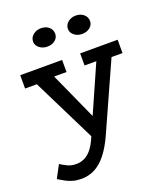

<svg xmlns="http://www.w3.org/2000/svg" viewBox="-165 -802 984 1150"><g transform="rotate(-20 327.0 -227.5)"><path d="M155 238Q125 238 101.5 231.5Q78 225 56.5 213.5Q35 202 14 189L57 108Q76 121 100.5 132.5Q125 144 155 144Q183 144 207.5 132.5Q232 121 252.5 96Q273 71 291 30L296 18L96 -386H21V-471H288V-394H209L345 -93L478 -394H403V-471H642V-386H572L377 48Q348 111 315 153Q282 195 242.5 216.5Q203 238 155 238ZM454 -576Q426 -576 405 -592.5Q384 -609 384 -633Q384 -659 405 -676Q426 -693 454 -693Q485 -693 505 -676Q525 -659 525 -633Q525 -609 505 -592.5Q485 -576 454 -576ZM233 -576Q204 -576 183 -592.5Q162 -609 162 -633Q162 -659 183 -676Q204 -693 233 -693Q264 -693 283.5 -676Q303 -659 303 -633Q303 -609 283.5 -592.5Q264 -576 233 -576Z"/></g></svg>

Font: BioRhyme ExtraBold Medium
Style: Regular
Weight: 500
Version: Version 1.600;gftools[0.9.33]